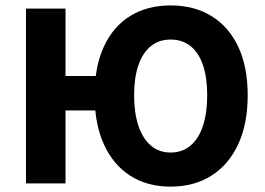

<svg xmlns="http://www.w3.org/2000/svg" viewBox="-20 -684 990 716"><path d="M76.9 0V-651.8H224.3V-400.6H417.6V-272.1H224.3V0ZM616.4 12Q529 12 465.4 -28.9Q401.8 -69.7 367.3 -146Q332.7 -222.2 332.7 -328.7Q332.7 -435.2 367.3 -510Q401.8 -584.9 465.4 -624.3Q529 -663.8 616.4 -663.8Q703.7 -663.8 768.3 -624.3Q832.9 -584.9 868.3 -510Q903.7 -435.2 903.7 -328.7Q903.7 -222.2 868.3 -146Q832.9 -69.7 768.3 -28.9Q703.7 12 616.4 12ZM616.4 -115.2Q660.3 -115.2 690.9 -141.5Q721.6 -167.7 737.1 -215.5Q752.7 -263.4 752.7 -328.7Q752.7 -394 737.1 -440.5Q721.6 -486.9 690.9 -511.7Q660.3 -536.5 616.4 -536.5Q572.5 -536.5 542.2 -511.7Q512 -486.9 496 -440.5Q480.1 -394 480.1 -328.7Q480.1 -263.4 496 -215.5Q512 -167.7 542.2 -141.5Q572.5 -115.2 616.4 -115.2Z"/></svg>

Font: Source Sans 3 Variable
Style: Regular
Weight: 200
Designer: Paul D. Hunt
Foundry: Adobe Systems Incorporated
Version: Version 3.026